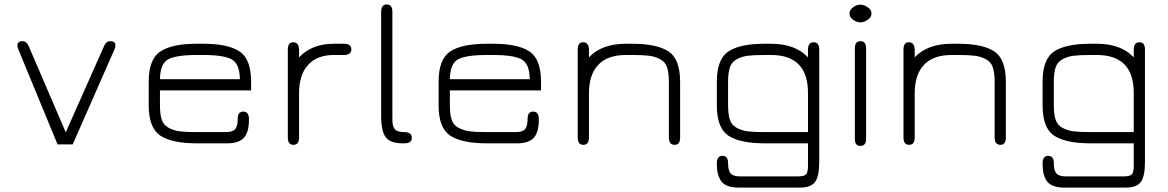

<svg xmlns="http://www.w3.org/2000/svg" viewBox="-20 -648 5279 868"><path d="M277.3 -49.8 451.2 -441.4Q460 -461.9 478.5 -461.9Q502 -461.9 502 -442.4Q502 -434.6 498 -425.8L308.6 4.9H240.2L62.5 -425.8Q58.6 -434.6 58.6 -441.4Q58.6 -461.9 82 -461.9Q99.6 -461.9 109.4 -440.4Z M1115.2 -278.3V-239.3H703.1V-172.9Q703.1 -130.9 711.4 -106.4Q719.7 -82 743.2 -69.8Q766.6 -57.6 793.5 -54.2Q820.3 -50.8 870.1 -50.8H1001Q1032.2 -50.8 1043.5 -64.5Q1054.7 -78.1 1054.7 -111.3Q1054.7 -143.6 1080.1 -143.6Q1105.5 -143.6 1105.5 -108.4Q1105.5 -85.9 1102.5 -69.3Q1099.6 -52.7 1090.3 -35.6Q1081.1 -18.6 1060.1 -9.3Q1039.1 0 1007.8 0H870.1Q757.8 0 705.1 -34.7Q652.3 -69.3 652.3 -171.9V-278.3Q652.3 -380.9 705.1 -415.5Q757.8 -450.2 870.1 -450.2H898.4Q1010.7 -450.2 1063 -415.5Q1115.2 -380.9 1115.2 -278.3ZM898.4 -399.4H870.1Q775.4 -399.4 739.7 -379.4Q704.1 -359.4 703.1 -290H1064.5Q1063.5 -359.4 1027.8 -379.4Q992.2 -399.4 898.4 -399.4Z M1489.3 -399.4Q1413.1 -399.4 1372.6 -354.5Q1332 -309.6 1332 -225.6V-26.4Q1332 6.8 1306.6 6.8Q1281.2 6.8 1281.2 -26.4V-422.9Q1281.2 -457 1304.7 -457Q1332 -457 1332 -421.9V-388.7Q1389.6 -450.2 1489.3 -450.2H1534.2Q1568.4 -450.2 1568.4 -424.8Q1568.4 -399.4 1534.2 -399.4Z M1807.6 0H1800.8Q1744.1 0 1723.6 -27.8Q1703.1 -55.7 1703.1 -124V-593.8Q1703.1 -627.9 1728.5 -627.9Q1753.9 -627.9 1753.9 -593.8V-107.4Q1753.9 -76.2 1765.1 -63.5Q1776.4 -50.8 1807.6 -50.8Q1841.8 -50.8 1841.8 -24.4Q1841.8 0 1807.6 0Z M2425.8 -278.3V-239.3H2013.7V-172.9Q2013.7 -130.9 2022 -106.4Q2030.3 -82 2053.7 -69.8Q2077.1 -57.6 2104 -54.2Q2130.9 -50.8 2180.7 -50.8H2311.5Q2342.8 -50.8 2354 -64.5Q2365.2 -78.1 2365.2 -111.3Q2365.2 -143.6 2390.6 -143.6Q2416 -143.6 2416 -108.4Q2416 -85.9 2413.1 -69.3Q2410.2 -52.7 2400.9 -35.6Q2391.6 -18.6 2370.6 -9.3Q2349.6 0 2318.4 0H2180.7Q2068.4 0 2015.6 -34.7Q1962.9 -69.3 1962.9 -171.9V-278.3Q1962.9 -380.9 2015.6 -415.5Q2068.4 -450.2 2180.7 -450.2H2209Q2321.3 -450.2 2373.5 -415.5Q2425.8 -380.9 2425.8 -278.3ZM2209 -399.4H2180.7Q2085.9 -399.4 2050.3 -379.4Q2014.6 -359.4 2013.7 -290H2375Q2374 -359.4 2338.4 -379.4Q2302.7 -399.4 2209 -399.4Z M2809.6 -399.4Q2726.6 -399.4 2684.6 -355Q2642.6 -310.5 2642.6 -225.6V-26.4Q2642.6 6.8 2617.2 6.8Q2591.8 6.8 2591.8 -26.4V-422.9Q2591.8 -457 2615.2 -457Q2642.6 -457 2642.6 -421.9V-388.7Q2700.2 -450.2 2809.6 -450.2H2837.9Q2950.2 -450.2 3002.4 -415.5Q3054.7 -380.9 3054.7 -278.3V-26.4Q3054.7 6.8 3030.3 6.8Q3003.9 6.8 3003.9 -26.4V-277.3Q3003.9 -319.3 2995.6 -343.8Q2987.3 -368.2 2964.4 -380.4Q2941.4 -392.6 2914.6 -396Q2887.7 -399.4 2837.9 -399.4Z M3683.6 85Q3683.6 148.4 3665 174.3Q3646.5 200.2 3594.7 200.2H3318.4Q3287.1 200.2 3266.1 190.9Q3245.1 181.6 3235.8 164.1Q3226.6 146.5 3223.6 129.9Q3220.7 113.3 3220.7 90.8Q3220.7 56.6 3246.1 56.6Q3271.5 56.6 3271.5 88.9Q3271.5 123 3283.2 136.2Q3294.9 149.4 3325.2 149.4H3587.9Q3616.2 149.4 3624.5 139.6Q3632.8 129.9 3632.8 100.6V0H3437.5Q3325.2 0 3272.9 -34.7Q3220.7 -69.3 3220.7 -171.9V-278.3Q3220.7 -380.9 3272.9 -415.5Q3325.2 -450.2 3437.5 -450.2H3465.8Q3575.2 -450.2 3632.8 -388.7V-422.9Q3632.8 -457 3658.2 -457Q3683.6 -457 3683.6 -423.8ZM3632.8 -50.8V-227.5Q3632.8 -399.4 3465.8 -399.4H3437.5Q3387.7 -399.4 3360.8 -396Q3334 -392.6 3311 -380.4Q3288.1 -368.2 3279.8 -343.8Q3271.5 -319.3 3271.5 -277.3V-172.9Q3271.5 -130.9 3279.8 -106.4Q3288.1 -82 3311 -69.8Q3334 -57.6 3360.8 -54.2Q3387.7 -50.8 3437.5 -50.8Z M3869.1 11.7Q3844.7 11.7 3844.7 -19.5V-429.7Q3844.7 -461.9 3870.1 -461.9Q3895.5 -461.9 3895.5 -429.7V-19.5Q3895.5 11.7 3869.1 11.7ZM3870.1 -627Q3885.7 -627 3902.8 -615.2Q3919.9 -603.5 3919.9 -586.9Q3919.9 -570.3 3902.8 -558.6Q3885.7 -546.9 3870.1 -546.9Q3853.5 -546.9 3836.9 -558.6Q3820.3 -570.3 3820.3 -586.9Q3820.3 -603.5 3836.9 -615.2Q3853.5 -627 3870.1 -627Z M4282.2 -399.4Q4199.2 -399.4 4157.2 -355Q4115.2 -310.5 4115.2 -225.6V-26.4Q4115.2 6.8 4089.8 6.8Q4064.5 6.8 4064.5 -26.4V-422.9Q4064.5 -457 4087.9 -457Q4115.2 -457 4115.2 -421.9V-388.7Q4172.9 -450.2 4282.2 -450.2H4310.5Q4422.9 -450.2 4475.1 -415.5Q4527.3 -380.9 4527.3 -278.3V-26.4Q4527.3 6.8 4502.9 6.8Q4476.6 6.8 4476.6 -26.4V-277.3Q4476.6 -319.3 4468.3 -343.8Q4460 -368.2 4437 -380.4Q4414.1 -392.6 4387.2 -396Q4360.4 -399.4 4310.5 -399.4Z M5156.2 85Q5156.2 148.4 5137.7 174.3Q5119.1 200.2 5067.4 200.2H4791Q4759.8 200.2 4738.8 190.9Q4717.8 181.6 4708.5 164.1Q4699.2 146.5 4696.3 129.9Q4693.4 113.3 4693.4 90.8Q4693.4 56.6 4718.8 56.6Q4744.1 56.6 4744.1 88.9Q4744.1 123 4755.9 136.2Q4767.6 149.4 4797.9 149.4H5060.5Q5088.9 149.4 5097.2 139.6Q5105.5 129.9 5105.5 100.6V0H4910.2Q4797.9 0 4745.6 -34.7Q4693.4 -69.3 4693.4 -171.9V-278.3Q4693.4 -380.9 4745.6 -415.5Q4797.9 -450.2 4910.2 -450.2H4938.5Q5047.9 -450.2 5105.5 -388.7V-422.9Q5105.5 -457 5130.9 -457Q5156.2 -457 5156.2 -423.8ZM5105.5 -50.8V-227.5Q5105.5 -399.4 4938.5 -399.4H4910.2Q4860.4 -399.4 4833.5 -396Q4806.6 -392.6 4783.7 -380.4Q4760.7 -368.2 4752.4 -343.8Q4744.1 -319.3 4744.1 -277.3V-172.9Q4744.1 -130.9 4752.4 -106.4Q4760.7 -82 4783.7 -69.8Q4806.6 -57.6 4833.5 -54.2Q4860.4 -50.8 4910.2 -50.8Z"/></svg>

Font: Jura
Style: Book
Weight: 400
Version: Version 2.3